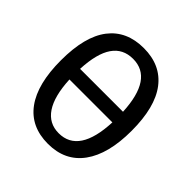

<svg xmlns="http://www.w3.org/2000/svg" viewBox="-180 -810 961 961"><g transform="rotate(45 300.0 -329.5)"><path d="M549.8 -332.5Q549.8 -168 485.1 -79.1Q420.4 9.8 299.3 9.8Q177.7 9.8 113.8 -77.6Q49.8 -165 49.8 -332.5Q49.8 -501 114.5 -585Q179.2 -668.9 300.3 -668.9Q420.9 -668.9 485.4 -584.2Q549.8 -499.5 549.8 -332.5ZM299.8 -65.9Q441.9 -65.9 451.7 -294.4H147.9Q153.3 -181.2 191.9 -123.5Q230.5 -65.9 299.8 -65.9ZM300.3 -592.8Q229 -592.8 191.2 -537.8Q153.3 -482.9 147.9 -369.6H451.7Q440.9 -592.8 300.3 -592.8Z"/></g></svg>

Font: Courier New
Style: Regular
Weight: 400
Designer: Steve Matteson
Foundry: Ascender Corporation
Version: Version 2.00.3